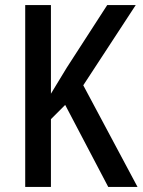

<svg xmlns="http://www.w3.org/2000/svg" viewBox="-20 -734 560 754"><path d="M520 0 307 -399 513 -714H401L242 -468C215 -424 195 -391 180 -366V-714H79V0H180V-266L236 -322L405 0Z"/></svg>

Font: Noto Sans Gurmukhi UI Condensed Medium
Style: Regular
Weight: 500
Width: 3
Designer: Jelle Bosma - Monotype Design Team
Foundry: Monotype Imaging Inc.
Version: Version 2.004